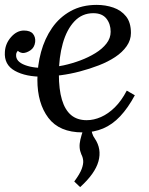

<svg xmlns="http://www.w3.org/2000/svg" viewBox="-26 -531 611 786"><path d="M302 235 278 212Q301 181 308.5 160.5Q316 140 314.5 126Q313 112 307 101Q301 87 300 72.5Q299 58 303 40.5Q307 23 315 0L347 -16Q347 0 351 13.5Q355 27 362 36Q391 79 377 129.5Q363 180 302 235ZM312 11Q217 11 172 -48.5Q127 -108 127 -205Q127 -263 142 -318Q157 -373 187 -416.5Q217 -460 263 -485.5Q309 -511 370 -511Q406 -511 438 -500Q470 -489 490 -464Q510 -439 510 -396Q510 -367 492.5 -342Q475 -317 445.5 -297.5Q416 -278 378.5 -263.5Q341 -249 301 -238.5Q261 -228 222.5 -223Q184 -218 153 -217Q80 -216 35 -241Q-10 -266 -6 -319Q-4 -353 19.5 -379.5Q43 -406 72 -406Q98 -406 109 -392.5Q120 -379 118 -359Q115 -336 98.5 -325Q82 -314 68 -314Q65 -314 58.5 -316Q52 -318 47 -323Q40 -315 40 -307Q38 -279 76.5 -264.5Q115 -250 171 -254Q200 -256 234.5 -263.5Q269 -271 302.5 -283.5Q336 -296 364.5 -313.5Q393 -331 410 -353Q427 -375 427 -401Q427 -433 409.5 -455Q392 -477 356 -477Q310 -477 278.5 -443.5Q247 -410 231 -353Q215 -296 215 -227Q215 -165 227.5 -123Q240 -81 265 -60Q290 -39 329 -39Q358 -39 387.5 -52Q417 -65 444 -91.5Q471 -118 493 -160L526 -141Q498 -89 466 -55Q434 -21 396 -5Q358 11 312 11Z"/></svg>

Font: Lora
Style: Italic
Weight: 400
Italic angle: -3°
Designer: Olga Karpushina, Alexei Vanyashin (Cyrillic)
Foundry: Cyreal
Version: Version 3.008